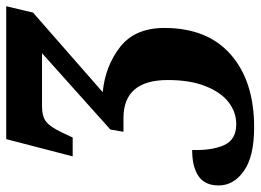

<svg xmlns="http://www.w3.org/2000/svg" viewBox="-158 -448 816 601"><g transform="rotate(-90 249.5 -148.0)"><path d="M-31 129Q-31 86 -2 66Q27 46 80 46Q78 107 95 145.5Q112 184 161 184Q198 184 229 160.5Q260 137 279.5 88.5Q299 40 299 -30Q299 -169 180 -169H137L144 -210L383 -424H218Q185 -424 168.5 -411Q152 -398 135 -362L119 -328H60L114 -536H530L510 -452L261 -234Q343 -226 402.5 -179.5Q462 -133 462 -41Q462 94 378.5 167Q295 240 151 240Q60 240 14.5 208Q-31 176 -31 129Z"/></g></svg>

Font: Noto Serif NarrowExtraBold
Style: Italic
Weight: 800
Width: 4
Italic angle: -12°
Designer: Monotype Design Team
Foundry: Monotype Imaging Inc.
Version: Version 1.001